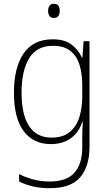

<svg xmlns="http://www.w3.org/2000/svg" viewBox="-20 -838 571 1006"><path d="M256 -632Q318 -632 354 -605Q390 -578 409 -537H412L418 -622H449V-69Q449 33 400.5 90.5Q352 148 241 148Q190 148 151 138.5Q112 129 80 113V74Q113 91 153 102Q193 113 241 113Q330 113 370.5 66.5Q411 20 411 -66V-105Q411 -129 411.5 -151Q412 -173 414 -199H411Q393 -144 351 -113.5Q309 -83 246 -83Q155 -83 104 -151Q53 -219 53 -353Q53 -483 103.5 -557.5Q154 -632 256 -632ZM258 -598Q172 -598 132.5 -532.5Q93 -467 93 -353Q93 -236 133 -176.5Q173 -117 250 -117Q312 -117 347.5 -148Q383 -179 397 -228Q411 -277 411 -332V-392Q411 -452 396.5 -498.5Q382 -545 348.5 -571.5Q315 -598 258 -598ZM262 -818Q280 -818 286.5 -807.5Q293 -797 293 -781Q293 -765 286 -754.5Q279 -744 262 -744Q246 -744 239 -754.5Q232 -765 232 -781Q232 -797 239 -807.5Q246 -818 262 -818Z"/></svg>

Font: Noto Sans Telugu UI SemiCondensed ExtraLight
Style: Regular
Weight: 200
Width: 4
Designer: Jelle Bosma - Monotype Design Team
Foundry: Monotype Imaging Inc.
Version: Version 2.005; ttfautohint (v1.8.4.7-5d5b)